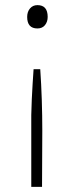

<svg xmlns="http://www.w3.org/2000/svg" viewBox="-20 -559 290 749"><path d="M137 -289Q141 -231 143 -169.5Q145 -108 145 -49L144 170H102V-49Q101 -110 104 -171.5Q107 -233 111 -289ZM126 -539Q166 -539 166 -493Q166 -474 155.5 -461Q145 -448 126 -448Q86 -448 86 -493Q86 -513 97 -526Q108 -539 126 -539Z"/></svg>

Font: Readex Pro Light
Style: Regular
Weight: 300
Designer: Bonnie Shaver-Troup, Thomas Jockin
Foundry: Lexend
Version: Version 1.200; ttfautohint (v1.8.3)